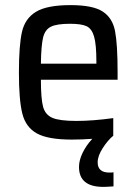

<svg xmlns="http://www.w3.org/2000/svg" viewBox="-20 -538 535 751"><path d="M440 -226H140Q140 -152 148.5 -120.5Q157 -89 185 -77Q213 -65 279 -65Q342 -65 423 -76V-7Q402 10 382 41Q362 72 362 97Q362 137 408 137Q418 137 424 136V191Q396 193 384 193Q289 193 289 115Q289 89 303 60Q317 31 341 5Q301 8 261 8Q168 8 124.5 -16Q81 -40 67.5 -93Q54 -146 54 -254Q54 -361 66 -413.5Q78 -466 121 -492Q164 -518 256 -518Q343 -518 381.5 -493Q420 -468 430 -416.5Q440 -365 440 -255ZM140 -289H357V-297Q357 -364 348 -395Q339 -426 318.5 -435.5Q298 -445 254 -445Q202 -445 179 -433.5Q156 -422 148.5 -391Q141 -360 140 -289Z"/></svg>

Font: Saira Semi Condensed
Style: Regular
Weight: 400
Width: 4
Designer: Hector Gatti with collaboration of the Omnibus-Type team
Foundry: Omnibus-Type
Version: Version 1.001; ttfautohint (v1.8)